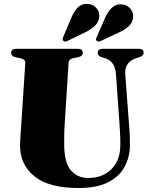

<svg xmlns="http://www.w3.org/2000/svg" viewBox="-20 -951 766 987"><path d="M594.5 -311 576 -571Q571.5 -637 516.5 -653L504.5 -656.5Q482.5 -662.5 482.5 -679.5Q482.5 -700 506 -700H694.5Q718.5 -700 718.5 -679.5Q718.5 -664 696 -657L684 -653Q619 -633.5 624 -569.5L643 -314.5Q645.5 -288 646.8 -262Q648 -236 648 -208Q648 -145.5 621.2 -94.8Q594.5 -44 536.2 -14.2Q478 15.5 384 15.5Q230.5 15.5 156.8 -44.8Q83 -105 83 -203Q83 -219.5 85.2 -249.8Q87.5 -280 90 -320.5L110 -627Q111.5 -646 84 -652L61 -656.5Q37.5 -661.5 37.5 -679.5Q37.5 -700 62 -700H381Q405.5 -700 405.5 -679.5Q405.5 -662 382 -657L356.5 -652Q333.5 -647 332.5 -627.5L313 -320.5Q310.5 -286 310.2 -257Q310 -228 310 -208.5Q310 -115.5 344 -75.8Q378 -36 434 -36Q507 -36 552.8 -81.2Q598.5 -126.5 598.5 -206Q598.5 -243 597.2 -266.5Q596 -290 594.5 -311ZM348 -863Q362 -896 381.5 -914.2Q401 -932.5 429 -931Q456.5 -930 474 -911.2Q491.5 -892.5 490.5 -868.5Q489 -840 470.2 -821Q451.5 -802 422.5 -787L327.5 -741Q314 -734 306 -741Q301.5 -745 302 -750Q302.5 -755 305 -761ZM522 -863Q537 -895.5 557.5 -913.2Q578 -931 605.5 -928.5Q632.5 -926.5 649.2 -907.5Q666 -888.5 664.5 -864Q662.5 -836 643.2 -817.5Q624 -799 594.5 -785.5L498.5 -740.5Q484.5 -733.5 477 -741.5Q472.5 -745.5 473.5 -750.8Q474.5 -756 477.5 -761.5Z"/></svg>

Font: Fraunces 72pt S000 Black
Style: Regular
Weight: 900
Version: Version 1.000; ttfautohint (v1.8.3)